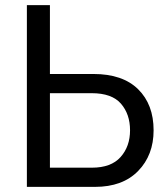

<svg xmlns="http://www.w3.org/2000/svg" viewBox="-20 -730 655 750"><path d="M85 0V-710H175V-441H345Q459 -441 519.5 -381.5Q580 -322 580 -221Q580 -124 519.5 -62Q459 0 351 0ZM175 -75H339Q414 -75 451 -116.5Q488 -158 488 -221Q488 -284 452.5 -325Q417 -366 338 -366H175Z"/></svg>

Font: Raleway-v4020 Medium
Style: Regular
Weight: 500
Designer: Matt McInerney, Pablo Impallari, Rodrigo Fuenzalida
Foundry: Matt McInerney, Pablo Impallari, Rodrigo Fuenzalida
Version: Version 4.020;PS 004.020;hotconv 1.0.88;makeotf.lib2.5.64775